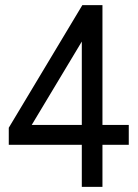

<svg xmlns="http://www.w3.org/2000/svg" viewBox="-20 -724 534 744"><path d="M297 0V-163H14V-229L299 -704H377V-240H479V-163H377V0ZM103 -240H297V-563Z"/></svg>

Font: Zen Kaku Gothic New Medium
Style: Regular
Weight: 500
Designer: Yoshimichi Ohira
Foundry: Positype
Version: Version 1.002